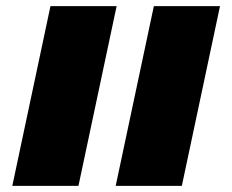

<svg xmlns="http://www.w3.org/2000/svg" viewBox="-20 -604 755 624"><path d="M356 0 480 -584H695L571 0ZM20 0 144 -584H359L235 0Z"/></svg>

Font: Noto Serif Tamil Black
Style: Italic
Weight: 900
Italic angle: -12°
Designer: Indian Type Foundry, Tom Grace, and the Monotype Design Team
Foundry: Monotype Imaging Inc.
Version: Version 2.003; ttfautohint (v1.8.4.7-5d5b)